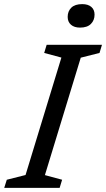

<svg xmlns="http://www.w3.org/2000/svg" viewBox="-40 -912 514 932"><path d="M258 -632.5 174.5 -655 186.5 -694.5H455L443 -655L352 -632L178 -62L261.5 -39.5L249.5 0H-19.5L-7 -39.5L84 -62.5ZM348.5 -778Q320.5 -778 304.5 -792Q288.5 -806 288.5 -830Q288.5 -857.5 306.2 -874.8Q324 -892 359 -892Q387.5 -892 403.2 -878.5Q419 -865 419 -841Q419 -813.5 401.2 -795.8Q383.5 -778 348.5 -778Z"/></svg>

Font: Newsreader 10pt
Style: Italic
Weight: 400
Italic angle: -17°
Version: Version 1.003